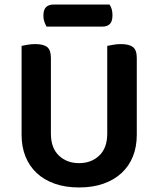

<svg xmlns="http://www.w3.org/2000/svg" viewBox="-20 -809 697 845"><path d="M328 16Q268 16 221 -0.5Q174 -17 141.5 -47.5Q109 -78 92 -120.5Q75 -163 75 -216V-607Q83 -609 100.5 -612Q118 -615 135 -615Q171 -615 187.5 -602Q204 -589 204 -554V-221Q204 -158 239 -124.5Q274 -91 328 -91Q382 -91 417 -124.5Q452 -158 452 -221V-607Q461 -609 478 -612Q495 -615 512 -615Q548 -615 565 -602Q582 -589 582 -554V-216Q582 -163 565 -120.5Q548 -78 515 -47.5Q482 -17 435 -0.5Q388 16 328 16ZM185 -692Q180 -700 175.5 -712.5Q171 -725 171 -739Q171 -767 183 -778Q195 -789 215 -789H462Q475 -771 475 -742Q475 -715 463.5 -703.5Q452 -692 432 -692Z"/></svg>

Font: Baloo Bhai 2 SemiBold
Style: Regular
Weight: 600
Designer: Supriya Tembe, Noopur Datye and Ek Type
Foundry: Ek Type
Version: Version 1.640;PS 1.000;hotconv 16.6.51;makeotf.lib2.5.65220;